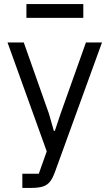

<svg xmlns="http://www.w3.org/2000/svg" viewBox="-20 -725 539 945"><path d="M278 -165 403 -516H482L251 120Q240 151 226.5 168.5Q213 186 191 193Q169 200 131 200H90V130H171L210 20L17 -516H97L221 -165L245 -81H250ZM110 -637V-705H390V-637Z"/></svg>

Font: IBM Plex Sans
Style: Regular
Weight: 400
Designer: Mike Abbink, Paul van der Laan, Pieter van Rosmalen
Foundry: Bold Monday
Version: Version 3.201